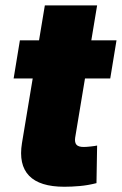

<svg xmlns="http://www.w3.org/2000/svg" viewBox="-20 -694 457 721"><path d="M417.5 -542.5 394 -399.4H31.2L54.7 -542.5ZM148.4 -673.8H344.7L262.2 -176.8Q259.8 -159.2 267.1 -150.6Q274.4 -142.1 294.4 -142.1Q303.7 -142.1 321.3 -144Q338.9 -146 344.7 -147.5L342.3 -6.3Q309.6 2 279.3 4.6Q249 7.3 221.7 7.3Q128.9 7.3 89.1 -34.2Q49.3 -75.7 62.5 -156.7Z"/></svg>

Font: Inter 16pt Black
Style: Italic
Weight: 900
Italic angle: -9.3988°
Version: Version 4.001;git-66647c0bb